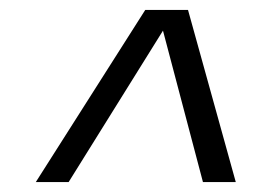

<svg xmlns="http://www.w3.org/2000/svg" viewBox="-20 -730 542 386"><path d="M118 -364H52L272 -710H327L318 -685ZM388 -364 303 -686 306 -710H358L454 -364Z"/></svg>

Font: Roboto Serif 20pt
Style: Italic
Weight: 400
Italic angle: -10°
Designer: Greg Gazdowicz
Foundry: Commercial Type
Version: Version 1.008